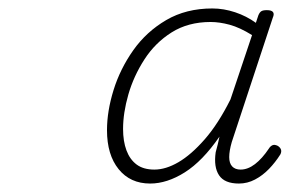

<svg xmlns="http://www.w3.org/2000/svg" viewBox="-20 -1065 685 454"><path d="M335 -631Q288 -631 260.5 -665Q233 -699 233 -757Q233 -802 248.5 -852Q264 -902 295 -946Q326 -990 373 -1017.5Q420 -1045 482 -1045Q509 -1045 536 -1036Q563 -1027 585 -1011L591 -1029Q594 -1036 598 -1038.5Q602 -1041 611 -1041Q622 -1041 625.5 -1036.5Q629 -1032 625 -1023L528 -729Q522 -708 522 -693.5Q522 -679 529 -671.5Q536 -664 549 -664Q566 -664 583 -677Q600 -690 616 -714Q619 -719 624 -721.5Q629 -724 637 -720Q643 -716 644.5 -711Q646 -706 643 -700Q631 -681 616 -665.5Q601 -650 583 -640.5Q565 -631 545 -631Q511 -631 498 -650.5Q485 -670 490 -705Q493 -716 495 -724Q497 -732 499 -742Q459 -684 417 -657.5Q375 -631 335 -631ZM271 -760Q271 -731 279 -709.5Q287 -688 303 -676Q319 -664 345 -664Q372 -664 402 -681.5Q432 -699 464 -735.5Q496 -772 525 -830L576 -982Q547 -1000 523 -1006.5Q499 -1013 478 -1013Q425 -1013 386 -988.5Q347 -964 321.5 -924.5Q296 -885 283.5 -841.5Q271 -798 271 -760Z"/></svg>

Font: Playwrite CO Thin
Style: Regular
Weight: 250
Version: Version 1.002